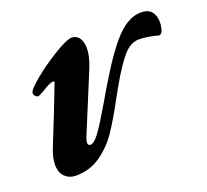

<svg xmlns="http://www.w3.org/2000/svg" viewBox="-86 -536 705 654"><g transform="rotate(-20 266.5 -209.5)"><path d="M31 -45Q31 -71 45 -105Q92 -221 125 -308Q127 -310 125.5 -312Q124 -314 121 -314Q110 -314 80 -295Q61 -285 59 -284Q53 -284 47.5 -289.5Q42 -295 43 -301Q43 -312 80.5 -343Q118 -374 162.5 -401.5Q207 -429 228 -433Q248 -434 258.5 -420Q269 -406 269 -382Q269 -354 254 -316L164 -98Q159 -85 159 -80Q159 -68 168 -68Q182 -68 202.5 -96.5Q223 -125 258 -185Q267 -201 275.5 -215Q284 -229 291 -241Q355 -348 397.5 -390.5Q440 -433 483 -433Q509 -433 521 -418.5Q533 -404 533 -381Q533 -372 532 -367Q529 -339 515 -338Q476 -349 445 -349Q414 -349 387 -317Q360 -285 325 -223L307 -191Q270 -122 242.5 -81.5Q215 -41 176 -13.5Q137 14 86 14Q63 14 47 -1Q31 -16 31 -45Z"/></g></svg>

Font: EB Garamond
Style: Bold Italic
Weight: 700
Italic angle: -17.2°
Designer: Georg Duffner and Octavio Pardo
Foundry: Georg Duffner
Version: Version 1.000